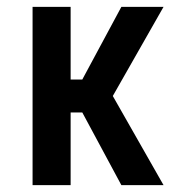

<svg xmlns="http://www.w3.org/2000/svg" viewBox="-20 -540 540 560"><path d="M457 0H334L220 -212H186V0H75V-520H186V-308H220L334 -520H457L309 -260Z"/></svg>

Font: Iosevka Term
Style: Bold
Weight: 700
Monospace: yes
Designer: Belleve Invis
Foundry: Belleve Invis
Version: Version 30.0.1